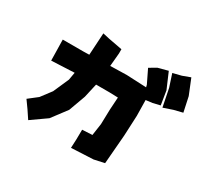

<svg xmlns="http://www.w3.org/2000/svg" viewBox="-154 -992 1318 1234"><g transform="rotate(30 504.5 -375.5)"><path d="M668 -678.7 715.8 -580.1 719.7 -563.5 573.2 -570.3 451.2 -567.4 460 -665V-696.3L356.4 -715.8L308.6 -726.6L298.8 -562.5L253.9 -561.5H102.5L104.5 -463.9L105.5 -407.2L275.4 -415L265.6 -358.4L214.8 -243.2L157.2 -167L90.8 -115.2L129.9 -60.5L168.9 -2L281.2 -81.1L364.3 -191.4L409.2 -314.5L432.6 -418H531.2L595.7 -416L589.8 -323.2L586.9 -213.9L574.2 -126L500 -122.1L499 -49.8L496.1 14.6L659.2 6.8L735.4 -9.8L752.9 -224.6L759.8 -375L757.8 -491.2L805.7 -497.1L859.4 -509.8L842.8 -612.3L793 -728.5L719.7 -709ZM819.3 -727.5 849.6 -634.8 876 -502.9 945.3 -526.4 1008.8 -542 985.4 -651.4 939.5 -764.6 881.8 -743.2Z"/></g></svg>

Font: MaokenAssortedSans-Lite
Style: Lite
Weight: 400
Version: Version 1.400